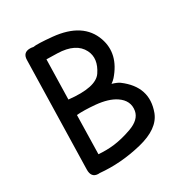

<svg xmlns="http://www.w3.org/2000/svg" viewBox="-180 -879 991 1046"><g transform="rotate(-30 315.0 -355.5)"><path d="M205.6 -649.9 199.7 -400.4Q364.7 -382.3 406.2 -443.8Q453.6 -514.6 423.8 -574.2Q388.2 -645 273.9 -648.4Q239.7 -649.4 205.6 -649.9ZM157.2 -746.1Q168.5 -746.1 177.2 -743.7Q202.6 -748.5 295.9 -739.7Q477.1 -722.2 522.5 -592.8Q561 -481.9 470.7 -378.4Q460.4 -366.7 445.8 -356.9Q478.5 -347.2 492.2 -336.9Q620.1 -241.2 568.8 -102.5Q537.6 -20.5 408.2 11.2Q274.9 43.9 147 31.7Q143.1 32.2 138.2 32.2Q94.2 31.2 95.7 -21L111.8 -700.7Q112.8 -746.1 157.2 -746.1ZM197.8 -304.2 192.4 -60.5Q242.7 -56.6 289.1 -62Q343.8 -68.8 404.8 -90.8Q473.1 -115.7 482.4 -165.5Q493.2 -226.6 435.5 -265.1Q391.1 -294.4 314 -301.8Q241.7 -308.1 197.8 -304.2Z"/></g></svg>

Font: Comic Relief
Style: Regular
Weight: 400
Designer: Jeff Davis
Foundry: Loudifier
Version: Version 1.0